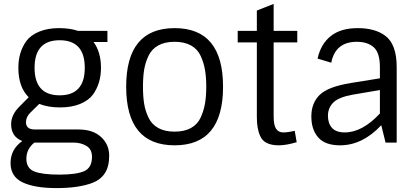

<svg xmlns="http://www.w3.org/2000/svg" viewBox="-20 -730 2147 983"><path d="M181 -198 136 -154Q113 -132 113 -104Q113 -67 159 -67H383Q456 -67 497.5 -28.5Q539 10 539 66.5Q539 123 517 156.5Q495 190 454 206Q383 233 270 233Q157 233 95.5 203.5Q34 174 34 104.5Q34 35 94 -8Q37 -30 37 -94Q37 -142 79 -184L127 -232Q74 -284 74 -383Q74 -463 115 -520Q137 -550 180.5 -568Q224 -586 281.5 -586Q339 -586 379 -572H530V-515H459Q497 -463 497 -383Q497 -303 456 -246Q434 -216 390.5 -198Q347 -180 287 -180Q227 -180 181 -198ZM285.5 -524Q157 -524 157 -383Q157 -242 285.5 -242Q414 -242 414 -383Q414 -524 285.5 -524ZM451 73Q451 34 422.5 17Q394 0 356 0H156Q115 33 115 82.5Q115 132 156 148Q197 164 283.5 164Q370 164 410.5 146.5Q451 129 451 73Z M790.5 -74.5Q824 -56 874 -56Q924 -56 957.5 -74.5Q991 -93 1007 -127.5Q1023 -162 1029.5 -199.5Q1036 -237 1036 -286Q1036 -335 1029.5 -372.5Q1023 -410 1007 -444.5Q991 -479 957.5 -497.5Q924 -516 874 -516Q824 -516 790.5 -497.5Q757 -479 740.5 -444.5Q724 -410 718 -373Q712 -336 712 -286Q712 -236 718 -199Q724 -162 740.5 -127.5Q757 -93 790.5 -74.5ZM1122 -286Q1122 14 874 14Q626 14 626 -286Q626 -586 874 -586Q1122 -586 1122 -286Z M1197 -513V-572H1295V-676L1381 -710V-572H1502V-513H1381V-134Q1381 -89 1393.5 -70.5Q1406 -52 1430 -52Q1454 -52 1489 -60L1499 -2Q1445 14 1407.5 14Q1370 14 1346 2Q1322 -10 1312 -34Q1295 -70 1295 -131V-513Z M1951 -548Q2011 -505 2011 -386V0H1954L1932 -89Q1836 14 1721 14Q1645 14 1609.5 -26Q1574 -66 1574 -134Q1574 -202 1616.5 -244Q1659 -286 1776 -305L1925 -329V-386Q1925 -460 1893.5 -488Q1862 -516 1807 -516Q1697 -516 1676 -409L1606 -430Q1622 -504 1673 -545Q1724 -586 1811.5 -586Q1899 -586 1951 -548ZM1745 -52Q1835 -52 1925 -149V-269L1784 -245Q1713 -232 1686 -204.5Q1659 -177 1659 -137.5Q1659 -98 1680 -75Q1701 -52 1745 -52Z"/></svg>

Font: Sintony
Style: Regular
Weight: 400
Version: Version 001.001